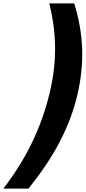

<svg xmlns="http://www.w3.org/2000/svg" viewBox="-127 -927 507 1138"><path d="M330 -358Q313 -288 287.5 -221Q262 -154 227 -86.5Q192 -19 146 49.5Q100 118 42 191H-107Q-52 119 -9 49Q34 -21 67 -91Q100 -161 124.5 -230.5Q149 -300 166 -371Q199 -505 199.5 -635Q200 -765 165 -907H313Q356 -767 360 -633.5Q364 -500 330 -358Z"/></svg>

Font: TypoPRO Sinkin Sans
Style: 700 Bold Italic
Weight: 700
Italic angle: -112°
Designer: Keith Bates
Foundry: K-Type
Version: Sinkin Sans (version 1.0)  by Keith Bates   •   © 2014   www